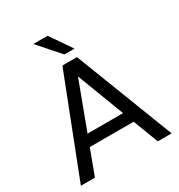

<svg xmlns="http://www.w3.org/2000/svg" viewBox="-195 -972 1029 1102"><g transform="rotate(-30 319.5 -420.5)"><path d="M189.1 -841 313.4 -700H380.5L283.6 -841ZM143.4 -239.9V-166.8H490.7V-239.9ZM620 0 368.4 -650.5H271.8L18.6 0H111.7L317.9 -551.5L528.4 0Z"/></g></svg>

Font: Overused Grotesk Light
Style: Regular
Weight: 300
Designer: RandomMaerks
Version: Version 0.005